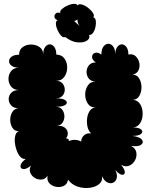

<svg xmlns="http://www.w3.org/2000/svg" viewBox="-20 -953 786 996"><path d="M333 -21Q329 3 310.5 11.5Q292 20 270.5 16Q249 12 235.5 -3Q222 -18 227 -42Q215 -23 196 -21.5Q177 -20 160.5 -30Q144 -40 137 -57.5Q130 -75 141 -94Q116 -74 100.5 -76Q85 -78 86.5 -93.5Q88 -109 114 -129Q99 -126 87 -138Q75 -150 67 -171Q59 -192 57 -213.5Q55 -235 60 -252Q65 -269 79 -272Q56 -272 44.5 -290Q33 -308 33 -331.5Q33 -355 44.5 -373Q56 -391 79 -391Q52 -391 38.5 -405.5Q25 -420 25 -439Q25 -458 38.5 -472Q52 -486 79 -486Q52 -486 38 -503.5Q24 -521 24 -544Q24 -567 38 -584.5Q52 -602 79 -602Q53 -602 40 -612Q27 -622 27 -635.5Q27 -649 40 -659Q53 -669 79 -669Q79 -695 97.5 -708.5Q116 -722 141 -722Q166 -722 185 -709Q204 -696 204 -670Q204 -696 214.5 -709.5Q225 -723 238 -723Q251 -723 261.5 -709.5Q272 -696 272 -670Q301 -669 315 -648.5Q329 -628 328.5 -601Q328 -574 313 -553.5Q298 -533 269 -534Q293 -534 304.5 -520Q316 -506 316 -488Q316 -470 304.5 -456.5Q293 -443 269 -443Q308 -443 320.5 -432Q333 -421 320.5 -410Q308 -399 269 -399Q291 -399 302 -385Q313 -371 314 -352.5Q315 -334 305.5 -318.5Q296 -303 276 -300Q302 -302 316 -291Q330 -280 331.5 -264Q333 -248 322 -235Q339 -235 337 -221Q369 -235 401 -219Q402 -239 416.5 -251.5Q431 -264 453 -261Q439 -273 434 -295Q429 -317 432 -340Q435 -363 446.5 -379Q458 -395 477 -395Q449 -395 435.5 -415.5Q422 -436 422 -462.5Q422 -489 435.5 -509.5Q449 -530 477 -530Q453 -530 441 -545Q429 -560 429 -579.5Q429 -599 441 -614Q453 -629 477 -629Q457 -643 457.5 -658Q458 -673 472 -678.5Q486 -684 506 -670Q506 -698 517 -712Q528 -726 542 -726Q556 -726 567 -712Q578 -698 578 -670Q578 -696 588.5 -709.5Q599 -723 612 -723Q625 -723 635.5 -709.5Q646 -696 646 -670Q669 -675 683.5 -661.5Q698 -648 702.5 -627.5Q707 -607 698.5 -588.5Q690 -570 667 -566Q690 -566 702 -546Q714 -526 714 -500Q714 -474 702 -454.5Q690 -435 667 -435Q688 -435 701 -420.5Q714 -406 718 -384.5Q722 -363 718 -342Q714 -321 701 -306.5Q688 -292 667 -292Q701 -292 712.5 -281Q724 -270 712.5 -259Q701 -248 667 -248Q705 -243 716 -228.5Q727 -214 712.5 -202.5Q698 -191 660 -196Q683 -184 687 -163Q691 -142 681 -122.5Q671 -103 651.5 -94Q632 -85 608 -98Q628 -74 627.5 -59.5Q627 -45 612.5 -46.5Q598 -48 578 -72Q590 -47 585.5 -29.5Q581 -12 567.5 -5.5Q554 1 537.5 -6.5Q521 -14 509 -39Q513 -13 493.5 2.5Q474 18 443.5 21.5Q413 25 382.5 15Q352 5 333 -21ZM318 -761Q309 -756 298 -767Q287 -778 279 -795.5Q271 -813 270 -828.5Q269 -844 279 -848Q264 -854 262.5 -865Q261 -876 270 -883.5Q279 -891 293 -885Q289 -895 300.5 -905.5Q312 -916 329.5 -924Q347 -932 362.5 -933Q378 -934 382 -925Q389 -934 405 -929.5Q421 -925 437 -912.5Q453 -900 462 -886Q471 -872 464 -863Q475 -860 477 -845Q479 -830 475 -812Q471 -794 462 -782Q453 -770 442 -772Q449 -755 432 -743Q415 -731 384 -733Q353 -735 318 -761ZM365 -844Q372 -838 380 -830Q388 -822 394 -818Q388 -823 384.5 -833.5Q381 -844 382 -852Q375 -846 365 -844ZM402 -815H399Q401 -815 402 -815Z"/></svg>

Font: Rubik Bubbles
Style: Regular
Weight: 400
Designer: Hubert and Fischer, NaN
Foundry: Hubert and Fischer, NaN
Version: Version 2.200